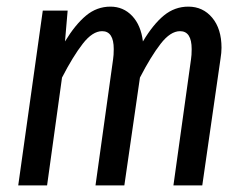

<svg xmlns="http://www.w3.org/2000/svg" viewBox="-20 -559 736 579"><path d="M648 -415Q648 -400 645 -382L590 0H503L556 -380Q558 -392 558 -411Q558 -465 523 -465Q494 -465 464.5 -427Q435 -389 402 -325L355 0H268L321 -380Q323 -392 323 -411Q323 -465 288 -465Q259 -465 229.5 -427Q200 -389 167 -325L122 0H35L109 -527H184L176 -434Q207 -485 239.5 -512Q272 -539 313 -539Q352 -539 378.5 -511Q405 -483 411 -434Q442 -486 474.5 -512.5Q507 -539 548 -539Q592 -539 620 -505.5Q648 -472 648 -415Z"/></svg>

Font: Fira Sans Compressed
Style: Italic
Weight: 400
Width: 1
Italic angle: -8°
Designer: bBox Type GmbH & Carrois Corporate GbR & Edenspiekermann AG
Foundry: bBox Type GmbH & Carrois Corporate GbR & Edenspiekermann AG
Version: Version 4.301